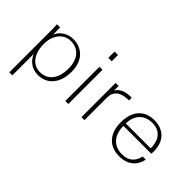

<svg xmlns="http://www.w3.org/2000/svg" viewBox="-90 -1254 1986 1986"><g transform="rotate(45 903.0 -261.0)"><path d="M140 -262C140 -407 231 -480 315 -480C425 -480 502 -405 502 -260C502 -105 426 -25 318 -25C210 -25 140 -117 140 -262ZM140 -112C174 -34 240 11 324 11C455 11 548 -87 548 -260C548 -423 453 -512 321 -512C243 -512 173 -470 140 -398V-421C139 -437 139 -487 139 -500H93C95 -474 96 -447 96 -421V200H140Z M759 0V-500H715V0ZM714 -630H764V-722H714Z M995 -432V-500H951V0H995V-330C995 -423 1056 -470 1177 -470V-510C1088 -510 1034 -489 1001 -442Z M1276 -251C1276 -93 1358 11 1513 11C1633 11 1712 -52 1732 -160H1687C1668 -72 1612 -24 1519 -24C1394 -24 1322 -110 1322 -243H1731V-282C1731 -423 1647 -512 1508 -512C1359 -512 1276 -411 1276 -251ZM1322 -278C1322 -402 1397 -477 1512 -477C1631 -477 1687 -395 1686 -278Z"/></g></svg>

Font: Perun ExtraLight
Style: Regular
Weight: 200
Foundry: Copyright (c) Stefan Peev, Context Ltd, 2016
Version: Version 1.089